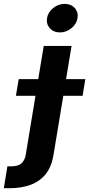

<svg xmlns="http://www.w3.org/2000/svg" viewBox="-123 -788 470 1012"><path d="M107.5 -545.9H254.2L159.1 28Q149 90.6 118.1 129.3Q87.1 168 38.6 186Q-10 204.1 -73.2 204.1H-102.9L-84 88.8H-64.4Q-27.9 88.8 -10 73.1Q7.9 57.4 13 25.9ZM-39.1 -282.9 -24.5 -370.8H326.8L312.2 -282.9ZM192.7 -617.1Q159.6 -617.1 139.8 -639.2Q119.9 -661.3 125 -692.3Q130 -723.9 157.4 -745.7Q184.7 -767.5 217.8 -767.5Q251.1 -767.5 271 -745.7Q290.8 -723.8 285.6 -692.3Q280.6 -661.3 253.3 -639.2Q226 -617.1 192.7 -617.1Z"/></svg>

Font: Inter Variable
Style: Italic
Weight: 400
Italic angle: -9.39999°
Designer: Rasmus Andersson
Foundry: rsms
Version: Version 4.001;git-9221beed3